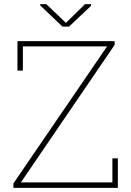

<svg xmlns="http://www.w3.org/2000/svg" viewBox="-20 -910 636 930"><path d="M44.9 0V-21.5L498.5 -685.1H90.8V-567.9H64.5V-710.9H535.2V-692.4L81.1 -26.4H524.4V-143.1H550.8V0ZM420.9 -890.1V-881.8L314.5 -781.2H282.7L174.8 -883.8V-890.1H204.1L299.3 -799.3L392.1 -890.1Z"/></svg>

Font: Roboto Slab Thin
Style: Regular
Weight: 100
Designer: Google
Version: Version 2.000; ttfautohint (v1.8.1.43-b0c9)